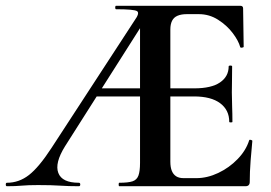

<svg xmlns="http://www.w3.org/2000/svg" viewBox="-31 -645 939 665"><path d="M-7 0Q-11 0 -11 -6Q-11 -12 -7 -12Q35 -12 69.5 -39Q104 -66 147 -132L435 -574Q454 -600 443.5 -606.5Q433 -613 371 -613Q368 -613 368 -619Q368 -625 371 -625H801Q811 -625 811 -616L813 -483Q813 -481 807.5 -480Q802 -479 801 -482Q795 -504 775 -530.5Q755 -557 724.5 -576.5Q694 -596 658 -596H616Q597 -596 584 -590.5Q571 -585 565 -573Q559 -561 559 -543V-85Q559 -66 564 -53.5Q569 -41 579 -34.5Q589 -28 605 -28H649Q687 -28 725 -46Q763 -64 792 -94Q821 -124 832 -159Q833 -162 838 -160.5Q843 -159 843 -157Q840 -128 837 -88.5Q834 -49 834 -15Q834 0 819 0H382Q380 0 380 -6Q380 -12 382 -12Q413 -12 428 -17Q443 -22 448.5 -37Q454 -52 454 -81V-589L490 -604L194 -138Q158 -80 171 -46Q184 -12 242 -12Q247 -12 247 -6Q247 0 242 0Q206 0 177 -2Q148 -4 101 -4Q66 -4 44.5 -2Q23 0 -7 0ZM290 -311 305 -339H535L542 -311ZM763 -223Q763 -264 731.5 -287.5Q700 -311 641 -311H482V-339H642Q701 -339 731 -359.5Q761 -380 761 -415Q761 -418 767 -418Q773 -418 773 -415Q773 -382 772.5 -363.5Q772 -345 772 -325Q772 -300 773 -276Q774 -252 774 -223Q774 -221 768.5 -221Q763 -221 763 -223Z"/></svg>

Font: Cormorant Garamond Light
Style: Regular
Weight: 300
Designer: Christian Thalmann (Catharsis Fonts)
Foundry: Catharsis Fonts
Version: Version 4.001